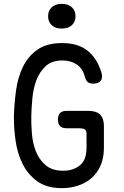

<svg xmlns="http://www.w3.org/2000/svg" viewBox="-20 -964 640 994"><path d="M428 -270Q428 -290 418 -295Q408 -300 388 -300H325Q302 -300 291 -311Q280 -322 280 -345Q280 -368 291 -379Q302 -390 325 -390H438Q479 -390 498.5 -370.5Q518 -351 518 -310V-200Q518 -145 500 -105.5Q482 -66 452 -40.5Q422 -15 382.5 -2.5Q343 10 300 10Q222 10 173 -25.5Q124 -61 97 -115.5Q70 -170 60.5 -236.5Q51 -303 52 -365Q54 -429 63 -495.5Q72 -562 98 -616.5Q124 -671 172.5 -706Q221 -741 301 -741Q342 -741 374.5 -731.5Q407 -722 432 -702.5Q457 -683 475 -655Q493 -627 505 -589Q513 -561 501.5 -546Q490 -531 462 -531Q445 -531 435 -538.5Q425 -546 419 -568Q408 -610 377 -630.5Q346 -651 303 -651Q248 -651 216 -621Q184 -591 168 -547.5Q152 -504 147.5 -454.5Q143 -405 142 -365Q141 -324 145 -274Q149 -224 165.5 -181Q182 -138 216 -109Q250 -80 308 -80Q358 -80 393 -107.5Q428 -135 428 -200ZM300 -816Q267 -816 248 -833.5Q229 -851 229 -880Q229 -909 248 -926.5Q267 -944 300 -944Q333 -944 352 -926.5Q371 -909 371 -880Q371 -851 352 -833.5Q333 -816 300 -816Z"/></svg>

Font: Maple Mono NF CN
Style: Regular
Weight: 400
Monospace: yes
Designer: subframe7536
Version: Version 7.000